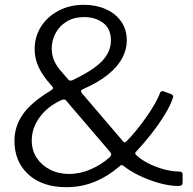

<svg xmlns="http://www.w3.org/2000/svg" viewBox="-20 -773 802 798"><path d="M328 -753Q378 -753 418.5 -735.5Q459 -718 483 -684.5Q507 -651 507 -605Q507 -568 488.5 -532.5Q470 -497 430 -464Q390 -431 324 -402Q317 -398 316.5 -395Q316 -392 321 -385L491 -186Q496 -181 498 -181Q500 -181 507 -187Q526 -206 547.5 -232.5Q569 -259 589 -287.5Q609 -316 624 -342.5Q639 -369 645 -387Q649 -397 661 -393L691 -382Q696 -380 698.5 -376Q701 -372 699 -368Q690 -338 666 -298.5Q642 -259 610.5 -218.5Q579 -178 546 -143Q541 -138 542 -135Q543 -132 548 -127Q567 -109 596.5 -94Q626 -79 660.5 -69.5Q695 -60 726 -60Q739 -60 739 -48V-16Q739 -8 735.5 -4Q732 0 722 0Q685 0 642 -12Q599 -24 559.5 -43Q520 -62 494 -83Q489 -87 485.5 -87Q482 -87 477 -82Q430 -41 374.5 -18Q319 5 256 5Q156 5 98 -48Q40 -101 40 -188Q40 -247 74.5 -297Q109 -347 190 -396Q200 -402 200.5 -406.5Q201 -411 191 -421Q158 -457 141 -493Q124 -529 124 -568Q124 -621 150.5 -662.5Q177 -704 223.5 -728.5Q270 -753 328 -753ZM330 -702Q287 -702 257 -683.5Q227 -665 211 -635Q195 -605 195 -571Q195 -544 205.5 -520Q216 -496 240 -470L265 -441Q267 -438 272.5 -438Q278 -438 282 -440Q368 -481 404.5 -519.5Q441 -558 441 -605Q441 -654 408.5 -678Q376 -702 330 -702ZM259 -350Q253 -359 247 -359.5Q241 -360 231 -355Q176 -329 144 -284.5Q112 -240 112 -189Q112 -148 132.5 -117Q153 -86 188 -68Q223 -50 267 -50Q313 -50 357.5 -69.5Q402 -89 434 -118Q441 -124 442 -129.5Q443 -135 437 -142L259 -350Z"/></svg>

Font: Libre Franklin Thin Light
Style: Regular
Weight: 300
Version: Version 3.000